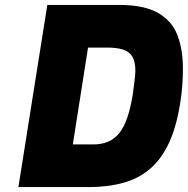

<svg xmlns="http://www.w3.org/2000/svg" viewBox="-20 -763 766 783"><path d="M55 0 173 -743H464Q568 -743 625 -710Q682 -677 704 -618.5Q726 -560 726 -483Q726 -451 723.5 -416Q721 -381 715 -344Q700 -247 669.5 -181Q639 -115 592.5 -75Q546 -35 483 -17.5Q420 0 340 0ZM277 -174H361Q395 -174 421.5 -185.5Q448 -197 467 -221Q486 -245 499 -283Q512 -321 521 -375Q526 -410 529 -435.5Q532 -461 532 -474Q532 -511 520 -531.5Q508 -552 482.5 -560.5Q457 -569 416 -569H339Z"/></svg>

Font: Exo Thin Black
Style: Italic
Weight: 900
Italic angle: -9°
Version: Version 2.000